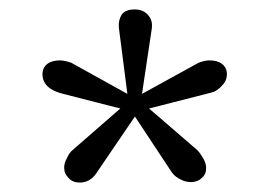

<svg xmlns="http://www.w3.org/2000/svg" viewBox="-20 -731 571 407"><path d="M125 -354C131 -347 139 -344 149 -344C164 -344 176 -351 185 -365C185 -365 266 -484 266 -484C266 -484 344 -366 344 -366C348 -360 354 -355 362 -351C369 -347 377 -345 385 -345C394 -345 402 -348 408 -354C414 -359 417 -366 417 -375C417 -381 415 -388 411 -395C407 -402 403 -408 398 -413C398 -413 296 -501 296 -501C296 -501 429 -535 429 -535C437 -537 444 -542 451 -550C458 -557 461 -565 461 -574C461 -583 457 -591 450 -596C443 -601 434 -603 424 -603C417 -603 409 -601 401 -598C401 -598 281 -532 281 -532C281 -532 302 -672 302 -672C303 -682 301 -691 294 -699C287 -707 278 -711 265 -711C252 -711 243 -707 238 -700C233 -692 231 -683 232 -672C232 -672 250 -532 250 -532C250 -532 131 -598 131 -598C122 -601 114 -603 107 -603C97 -603 88 -601 81 -596C74 -591 70 -583 70 -574C70 -553 85 -539 114 -532C114 -532 235 -501 235 -501C235 -501 134 -413 134 -413C129 -409 125 -403 122 -396C118 -389 116 -382 116 -376C116 -367 119 -360 125 -354Z"/></svg>

Font: BUSH 25 TRIRONG
Style: Regular
Weight: 400
Designer: Katatrad Team
Foundry: CadsonDemak